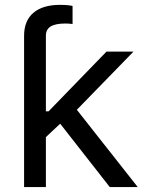

<svg xmlns="http://www.w3.org/2000/svg" viewBox="-20 -754 589 774"><path d="M77.1 -436.5V-609.9Q77.1 -670.4 114.7 -702.4Q152.3 -734.4 221.7 -734.4Q237.8 -734.4 251.5 -733.2Q265.1 -731.9 272.5 -730V-657.2Q265.1 -658.2 257.6 -658.7Q250 -659.2 244.1 -659.2Q203.1 -659.2 184.1 -647.2Q165 -635.3 165 -609.9V-436.5ZM159.7 -196.3V-305.2H175.8L409.2 -545.9H518.1L265.6 -286.6H255.9ZM77.1 0V-545.9H165V0ZM422.4 0 213.4 -267.1 275.9 -329.1 535.2 0Z"/></svg>

Font: Adwaita Sans
Style: Regular
Weight: 400
Designer: Rasmus Andersson
Foundry: rsms
Version: Version 4.001;git-9221beed3